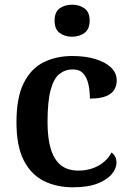

<svg xmlns="http://www.w3.org/2000/svg" viewBox="-20 -786 554 816"><path d="M290 10Q220 10 166 -17Q112 -44 81 -104.5Q50 -165 50 -266Q50 -373 81.5 -434.5Q113 -496 166.5 -522Q220 -548 287 -548Q343 -548 385.5 -535Q428 -522 452 -499Q476 -476 476 -444Q476 -422 465.5 -404.5Q455 -387 430 -377Q405 -367 362 -367Q362 -401 355.5 -429Q349 -457 333.5 -474Q318 -491 289 -491Q257 -491 232.5 -471.5Q208 -452 195 -403Q182 -354 182 -267Q182 -198 196 -152.5Q210 -107 238.5 -84Q267 -61 314 -61Q347 -61 374.5 -71Q402 -81 422.5 -98.5Q443 -116 454 -138Q464 -131 469.5 -120Q475 -109 475 -95Q475 -70 455 -46Q435 -22 394.5 -6Q354 10 290 10ZM286 -630Q255 -630 233.5 -646Q212 -662 212 -698Q212 -735 233.5 -750.5Q255 -766 287 -766Q317 -766 339 -750.5Q361 -735 361 -698Q361 -662 339 -646Q317 -630 286 -630Z"/></svg>

Font: Noto Serif Armenian SemiBold
Style: Regular
Weight: 600
Version: Version 2.007